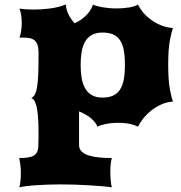

<svg xmlns="http://www.w3.org/2000/svg" viewBox="-20 -547 790 836"><path d="M147.9 45.4Q147.9 11.2 146.7 -17.8Q145.5 -46.9 142.1 -68.4Q138.7 -89.8 132.6 -103.3Q126.5 -116.7 116.2 -120.1Q126 -125 132.1 -136.2Q138.2 -147.5 141.8 -169.9Q145.5 -192.4 146.7 -228.5Q147.9 -264.6 147.9 -319.8Q147.5 -340.8 142.6 -353.3Q137.7 -365.7 129.2 -372.3Q120.6 -378.9 108.2 -381.1Q95.7 -383.3 80.1 -383.3H64.9Q68.8 -393.1 71.8 -410.4Q74.7 -427.7 74.7 -446.8Q74.7 -465.3 72 -482.2Q69.3 -499 64.9 -509.3Q79.1 -507.3 95 -506.3Q110.8 -505.4 127.9 -505.4Q163.1 -505.4 199.2 -510.3Q235.4 -515.1 266.6 -527.3Q268.1 -505.4 278.3 -484.4Q288.6 -463.4 304.7 -445.8Q316.4 -450.7 328.6 -458.5Q340.8 -466.3 351.8 -476.8Q362.8 -487.3 371.6 -500Q380.4 -512.7 384.8 -527.3Q390.1 -523.9 400.6 -521Q411.1 -518.1 425 -515.6Q439 -513.2 454.8 -511.7Q470.7 -510.3 486.8 -510.3Q517.6 -510.3 543 -514.6Q568.4 -519 580.6 -527.3Q588.9 -509.8 603.5 -492.4Q618.2 -475.1 637.9 -460.7Q657.7 -446.3 681.9 -436.5Q706.1 -426.8 733.4 -424.8Q727.5 -412.1 720 -373Q712.4 -334 712.4 -265.1Q712.4 -195.8 720 -156.7Q727.5 -117.7 733.4 -105Q706.1 -103 681.9 -92Q657.7 -81.1 637.9 -65.2Q618.2 -49.3 603.5 -30.8Q588.9 -12.2 580.6 4.9Q569.8 -2 547.6 -7.1Q525.4 -12.2 495.6 -12.2Q464.8 -12.2 440.4 -7.1Q416 -2 404.3 4.9Q398.4 -12.2 378.4 -30Q358.4 -47.9 324.2 -62V84Q324.2 101.6 335.7 112.8Q347.2 124 366.9 130.1Q386.7 136.2 412.4 138.7Q438 141.1 466.8 141.1Q463.9 151.4 462.2 166.5Q460.4 181.6 460.4 198.7Q460.4 217.3 461.9 236.3Q463.4 255.4 466.8 268.6Q451.2 266.1 425.3 263.9Q399.4 261.7 368.2 259.8Q336.9 257.8 303.2 256.8Q269.5 255.9 238.8 255.9Q215.3 255.9 189.9 256.8Q164.6 257.8 140.9 259.3Q117.2 260.7 96.9 263.2Q76.7 265.6 64 268.6Q67.9 255.9 69.3 238Q70.8 220.2 70.8 203.1Q70.8 187.5 68.8 171.9Q66.9 156.2 64 141.1Q85.9 141.1 101.6 138.7Q117.2 136.2 127.4 130.1Q137.7 124 142.3 112.8Q147 101.6 147 84ZM331.1 -264.6Q331.1 -233.9 335.4 -207.8Q339.8 -181.6 350.6 -162.6Q361.3 -143.6 379.6 -132.8Q397.9 -122.1 426.3 -122.1Q453.1 -122.1 471.7 -130.4Q490.2 -138.7 502 -156Q513.7 -173.3 518.8 -200.2Q523.9 -227.1 523.9 -264.6Q523.9 -302.2 518.8 -328.9Q513.7 -355.5 502 -372.6Q490.2 -389.6 471.7 -397.5Q453.1 -405.3 426.3 -405.3Q397.9 -405.3 379.6 -394.8Q361.3 -384.3 350.6 -365.5Q339.8 -346.7 335.4 -321Q331.1 -295.4 331.1 -264.6Z"/></svg>

Font: Arbutus
Style: Regular
Weight: 400
Designer: Karolina Lach
Foundry: Sorkin Type Co.
Version: Version 1.003